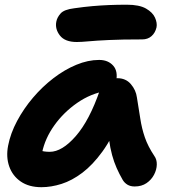

<svg xmlns="http://www.w3.org/2000/svg" viewBox="-20 -769 721 799"><path d="M152.4 10Q100.6 10 66.4 -13.5Q32.2 -37 18.4 -76.4Q4.6 -115.8 13.8 -163Q23.6 -214 51.1 -265.5Q78.6 -317 117.5 -362.7Q156.4 -408.4 202.6 -443.8Q248.8 -479.2 297.6 -499.4Q346.4 -519.6 392.6 -519.6Q429.8 -519.6 451 -495.9Q472.2 -472.2 462.8 -428Q460 -412.2 449.1 -403Q438.2 -393.8 423.6 -391Q358 -380.2 301.5 -341Q245 -301.8 206.2 -247.5Q167.4 -193.2 155.2 -134.2Q152.2 -116.6 151.8 -102.1Q151.4 -87.6 155.4 -65.6L107 -168.2Q128 -149.8 145.1 -143.5Q162.2 -137.2 187 -137.2Q238.2 -137.2 295.2 -202.4Q352.2 -267.6 395.4 -393Q404 -417.2 425.1 -430.4Q446.2 -443.6 468.4 -443.6Q503.6 -443.6 524.7 -418.8Q545.8 -394 549.8 -363.2Q557.8 -315.2 563.9 -274.9Q570 -234.6 582.8 -197.3Q595.6 -160 622.4 -119.8Q633 -105.2 632.5 -84Q632 -62.8 621 -41.8Q610 -20.8 589.7 -6.9Q569.4 7 540.4 7Q522.6 7 510.3 -0.5Q498 -8 490.6 -20.4Q476.4 -45 465.4 -69.9Q454.4 -94.8 446.5 -123.6Q438.6 -152.4 433.6 -189.2Q428.6 -226 425.6 -273.6L480.2 -278.2Q446.6 -194 406.2 -138.3Q365.8 -82.6 322.6 -50Q279.4 -17.4 236.1 -3.7Q192.8 10 152.4 10ZM299.4 -594.2Q250.2 -594.2 229.2 -621.4Q208.2 -648.6 214.4 -679.2Q217.8 -696.8 232.3 -713.1Q246.8 -729.4 289 -734.6Q330.6 -740.6 365.4 -743.6Q400.2 -746.6 434.4 -748Q468.6 -749.4 508 -749.4Q559.8 -749.4 587.6 -733.4Q615.4 -717.4 625.1 -695.5Q634.8 -673.6 631.4 -655.4Q626 -632.2 610.5 -618.6Q595 -605 571.8 -605Q486.8 -605 433.5 -602.5Q380.2 -600 349.2 -597.1Q318.2 -594.2 299.4 -594.2Z"/></svg>

Font: Shantell Sans Light
Style: Italic
Weight: 300
Italic angle: -11°
Designer: Stephen Nixon, Anya Danilova, Shantell Martin
Foundry: Arrow Type
Version: Version 1.008;[ac192a2d6]